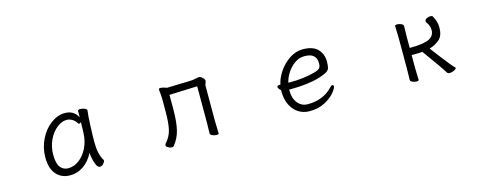

<svg xmlns="http://www.w3.org/2000/svg" viewBox="-22 -1020 4043 1571"><g transform="rotate(-15 2000.0 -234.0)"><path d="M695 -193Q695 -89 730 -35Q732 -31 732 -29Q732 -17 718 -2Q704 13 688 13Q667 13 652.5 -28Q638 -69 634 -118Q598 -50 546.5 -16Q495 18 436 18Q362 18 318.5 -32Q275 -82 275 -175Q275 -257 310.5 -329Q346 -401 403.5 -443.5Q461 -486 522 -486Q599 -486 632 -420V-475Q632 -485 653 -485Q672 -485 690 -477.5Q708 -470 708 -459V-457Q702 -419 698.5 -331.5Q695 -244 695 -193ZM614 -371Q610 -371 607 -375Q591 -402 568.5 -415Q546 -428 522 -428Q481 -428 439 -395Q397 -362 370 -305Q343 -248 343 -180Q343 -108 367.5 -75Q392 -42 435 -42Q483 -42 526.5 -74Q570 -106 598 -162.5Q626 -219 629 -291Q630 -301 630 -335L631 -380Q622 -371 614 -371Z M1389 -408V-291Q1389 -180 1372.5 -112Q1356 -44 1313 7Q1309 12 1298 12Q1282 12 1266 2.5Q1250 -7 1250 -19Q1250 -23 1255 -30Q1297 -76 1310 -132Q1323 -188 1323 -281V-387Q1323 -418 1319 -448L1317 -469Q1317 -474 1319 -478Q1322 -482 1331 -482Q1343 -482 1360.5 -477Q1378 -472 1385 -469L1587 -475Q1610 -476 1635 -482Q1653 -486 1657 -486Q1672 -486 1688 -471Q1704 -456 1704 -442Q1704 -437 1698.5 -424Q1693 -411 1693 -402V-107L1694 -69L1696 -1Q1696 9 1677 9Q1659 9 1641.5 1Q1624 -7 1624 -19L1626 -107V-417Z M2463 -41Q2594 -41 2674 -125Q2686 -140 2697 -140Q2701 -140 2704 -136.5Q2707 -133 2707 -128Q2707 -112 2677.5 -76Q2648 -40 2593 -11Q2538 18 2463 18Q2411 18 2370 -8Q2329 -34 2305 -82.5Q2281 -131 2281 -195V-209Q2272 -216 2265.5 -225Q2259 -234 2259 -241Q2259 -247 2264 -250.5Q2269 -254 2278 -254L2288 -255Q2297 -305 2333 -359Q2369 -413 2423 -449.5Q2477 -486 2538 -486Q2624 -486 2664 -443.5Q2704 -401 2704 -340Q2704 -302 2698.5 -284Q2693 -266 2673 -253.5Q2653 -241 2608 -227Q2510 -196 2359 -196H2346V-186Q2346 -121 2379 -81Q2412 -41 2463 -41ZM2581 -278Q2616 -288 2627 -301Q2638 -314 2638 -341Q2638 -385 2613 -406.5Q2588 -428 2537 -428Q2491 -428 2452 -400Q2413 -372 2387.5 -331Q2362 -290 2354 -252H2374Q2486 -252 2581 -278Z M3320 -415 3318 -473Q3318 -483 3337 -483Q3355 -483 3372 -475Q3389 -467 3389 -455Q3389 -434 3388 -419L3387 -366V-270Q3502 -270 3550 -292.5Q3598 -315 3598 -366Q3598 -402 3574 -434Q3569 -442 3569 -448Q3569 -461 3584.5 -469Q3600 -477 3617 -477Q3632 -477 3636 -470Q3665 -420 3665 -370Q3665 -299 3628 -267.5Q3591 -236 3543 -223Q3553 -209 3617 -126Q3681 -43 3705 -20Q3708 -19 3708 -15Q3708 -6 3688.5 3.5Q3669 13 3651 13Q3635 13 3629 3Q3612 -28 3479 -212Q3442 -209 3387 -209V-106L3388 -68L3390 0Q3390 10 3371 10Q3353 10 3336 2Q3319 -6 3319 -18L3321 -106V-366Z"/></g></svg>

Font: Iansui
Style: Regular
Weight: 400
Designer: But Ko / Fontworks Inc.
Foundry: zi-hi.com / Fontworks Inc.
Version: Version 1.002